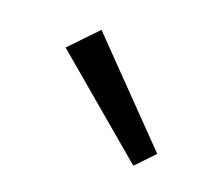

<svg xmlns="http://www.w3.org/2000/svg" viewBox="-45 -751 354 306"><g transform="rotate(15 131.5 -598.0)"><path d="M42 -654 90 -696 227 -528 195 -500Z"/></g></svg>

Font: Ysabeau
Style: Regular
Weight: 400
Designer: Christian Thalmann (Catharsis Fonts)
Version: Version 0.003